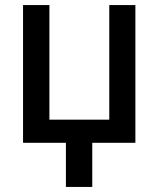

<svg xmlns="http://www.w3.org/2000/svg" viewBox="-20 -566 627 761"><path d="M241.2 -42Q266.6 -42 345.7 -42Q345.7 11.7 345.7 174.8Q319.3 174.8 241.2 174.8Q241.2 121.1 241.2 -42ZM516.6 -545.9Q516.6 -409.2 516.6 0Q405.3 0 71.3 0Q71.3 -136.7 71.3 -545.9Q97.7 -545.9 175.8 -545.9Q175.8 -431.6 175.8 -91.8Q234.4 -91.8 413.1 -91.8Q413.1 -205.1 413.1 -545.9Q438.5 -545.9 516.6 -545.9Z"/></svg>

Font: DeepSea
Style: Medium
Weight: 500
Designer: Stem
Version: Version 3.019;git-0a5106e0b